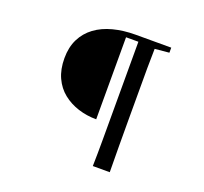

<svg xmlns="http://www.w3.org/2000/svg" viewBox="-145 -911 1290 1214"><g transform="rotate(20 500.0 -304.5)"><path d="M516 -153Q452 -153 394 -171.5Q336 -190 291 -226Q246 -262 220.5 -317.5Q195 -373 195 -448Q195 -522 222.5 -577Q250 -632 299.5 -668.5Q349 -705 417.5 -723Q486 -741 568 -741H807V-707L711 -698Q710 -634 709 -569Q709 -482 709 -394V-214Q709 -127 709.5 -40Q710 47 711 132H597Q599 48 599 -38.5Q599 -125 599 -213V-705H516Z"/></g></svg>

Font: Early Summer Mincho SemiBold
Style: Regular
Weight: 600
Designer: GuiWonder
Version: Version 1.002